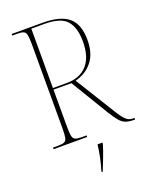

<svg xmlns="http://www.w3.org/2000/svg" viewBox="-169 -805 888 1118"><g transform="rotate(-20 275.0 -246.5)"><path d="M45 0V-10H79Q104 -10 116 -16Q128 -22 131.5 -40.5Q135 -59 135 -98V-616Q135 -655 131.5 -673.5Q128 -692 116 -698Q104 -704 79 -704H45V-714H234Q348 -714 398 -670.5Q448 -627 448 -531Q448 -446 407.5 -396.5Q367 -347 302 -331L454 -85Q474 -52 488.5 -36Q503 -20 515 -15Q527 -10 541 -10H550V0H547Q512 0 491.5 -8Q471 -16 454.5 -36Q438 -56 416 -91L274 -326H163V-98Q163 -59 166.5 -40.5Q170 -22 182 -16Q194 -10 219 -10H253V0ZM250 -336Q330 -336 375 -385.5Q420 -435 420 -531Q420 -617 382.5 -660.5Q345 -704 243 -704H163V-336ZM263 213Q273 183 282 140Q291 97 295 61H325V70Q313 109 297 150Q281 191 269 221H263Z"/></g></svg>

Font: Noto Serif Display SemiCondensed Thin
Style: Regular
Weight: 100
Width: 4
Designer: Monotype Design Team
Foundry: Monotype Imaging Inc.
Version: Version 2.009